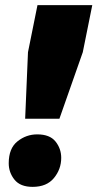

<svg xmlns="http://www.w3.org/2000/svg" viewBox="-20 -720 380 748"><path d="M211.5 -257.5H78L89 -516.5L126 -700H339.5L302.5 -516.5ZM107 8Q59 8 36.5 -20Q14 -48 14 -84Q14 -142 48 -169.2Q82 -196.5 125 -196.5Q174 -196.5 196.2 -168.8Q218.5 -141 218.5 -105Q218.5 -61 190.2 -26.5Q162 8 107 8Z"/></svg>

Font: Argentum Sans Black
Style: Italic
Weight: 900
Italic angle: -11°
Designer: Julieta Ulanovsky (font), Cristiano Sobral (main changes and remaster)
Foundry: Julieta Ulanovsky (font), Cristiano Sobral (main changes and remaster)
Version: Version 2.007;June 15, 2022;FontCreator 14.0.0.2814 64-bit; 